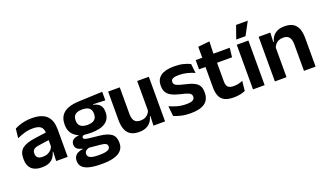

<svg xmlns="http://www.w3.org/2000/svg" viewBox="-78 -1240 3397 1983"><g transform="rotate(-20 1621.0 -248.0)"><path d="M340 0 344.5 -120 341 -131V-284.5L340.5 -306.5Q340.5 -354.5 314.2 -377Q288 -399.5 228.5 -399.5Q178 -399.5 133.8 -386.2Q89.5 -373 52 -355.5L63 -457.5Q85 -469 113.2 -479.2Q141.5 -489.5 176.5 -496Q211.5 -502.5 252 -502.5Q312 -502.5 353.5 -488.2Q395 -474 419.8 -447.5Q444.5 -421 455.5 -384.2Q466.5 -347.5 466.5 -303V0ZM179.5 11.5Q106.5 11.5 68.2 -25Q30 -61.5 30 -129V-143Q30 -214.5 74 -248.8Q118 -283 213.5 -296L352.5 -315L360 -232.5L232 -214Q190 -208.5 172.2 -194Q154.5 -179.5 154.5 -151.5V-146.5Q154.5 -119 171.8 -103.8Q189 -88.5 226 -88.5Q259 -88.5 282.5 -99Q306 -109.5 321.2 -126.8Q336.5 -144 343 -165.5L361 -102H339Q331 -70.5 313.2 -44.8Q295.5 -19 263.5 -3.8Q231.5 11.5 179.5 11.5Z M777.5 -150.5Q666 -150.5 608.5 -194.8Q551 -239 551 -319V-326.5Q551 -379.5 574 -416.8Q597 -454 646 -475Q695 -496 773 -499L1031.5 -509.5V-415.5L898.5 -420.5V-415Q930 -408.5 950.8 -394.2Q971.5 -380 982 -357.8Q992.5 -335.5 992.5 -304V-299.5Q992.5 -227 939 -188.8Q885.5 -150.5 777.5 -150.5ZM771.5 93.5H785.5Q824.5 93.5 850 88.2Q875.5 83 888.2 72.2Q901 61.5 901 44.5V43Q901 22 884.8 12.2Q868.5 2.5 832.5 -1L689 -15L718.5 -16.5Q700 -13 685.8 -6.2Q671.5 0.5 663.5 11.5Q655.5 22.5 655.5 38.5V39.5Q655.5 58 668.5 70.2Q681.5 82.5 707.5 88Q733.5 93.5 771.5 93.5ZM764.5 190Q693.5 190 643 178.2Q592.5 166.5 565.8 141Q539 115.5 539 73.5V71.5Q539 43 551.5 23.5Q564 4 587 -7.5Q610 -19 640 -22V-27Q602 -34.5 582.8 -51.8Q563.5 -69 563.5 -99V-99.5Q563.5 -120.5 573 -135Q582.5 -149.5 601.2 -158Q620 -166.5 647.5 -168V-182.5L756 -155.5L721 -156.5Q698 -156 689 -150.2Q680 -144.5 680 -134V-133.5Q680 -120.5 694 -114.8Q708 -109 740.5 -105L858 -92Q940.5 -82.5 979.8 -51.5Q1019 -20.5 1019 44V46.5Q1019 96 991 127.8Q963 159.5 910.2 174.8Q857.5 190 782.5 190ZM774 -239.5Q807.5 -239.5 829.8 -249Q852 -258.5 863.2 -277Q874.5 -295.5 874.5 -322V-327.5Q874.5 -354 863.5 -372.2Q852.5 -390.5 830.5 -399.8Q808.5 -409 775 -409H773.5Q738 -409 715.5 -399.2Q693 -389.5 682.5 -371.2Q672 -353 672 -327.5V-322Q672 -295.5 683.2 -277Q694.5 -258.5 717.2 -249Q740 -239.5 774 -239.5Z M1217.5 -490.5V-195.5Q1217.5 -165 1225.8 -142.2Q1234 -119.5 1253.2 -107.2Q1272.5 -95 1305 -95Q1334.5 -95 1356 -105.5Q1377.5 -116 1391.5 -133.8Q1405.5 -151.5 1412 -173.5L1432 -104H1408Q1400 -72 1381.2 -45.8Q1362.5 -19.5 1330.2 -4Q1298 11.5 1249.5 11.5Q1193.5 11.5 1158.2 -10Q1123 -31.5 1106.2 -73.5Q1089.5 -115.5 1089.5 -177V-490.5ZM1537 -490.5V0H1409.5L1414 -119L1409 -129.5V-490.5Z M1816.5 12Q1757.5 12 1711.8 0.8Q1666 -10.5 1634 -24.5L1622.5 -135.5Q1660.5 -118 1706.2 -105Q1752 -92 1807 -92Q1855 -92 1876.5 -104.2Q1898 -116.5 1898 -141V-144Q1898 -160.5 1888.2 -171Q1878.5 -181.5 1854 -190.2Q1829.5 -199 1785 -209Q1723.5 -223.5 1687.8 -242.8Q1652 -262 1636.5 -290.2Q1621 -318.5 1621 -358V-362.5Q1621 -432 1670.5 -467.2Q1720 -502.5 1817 -502.5Q1874.5 -502.5 1918.8 -491.2Q1963 -480 1992.5 -464.5L2004 -362.5Q1969 -379 1925.5 -390.2Q1882 -401.5 1832 -401.5Q1799.5 -401.5 1780.8 -396.2Q1762 -391 1754 -381.5Q1746 -372 1746 -358.5V-356Q1746 -341 1754.8 -330Q1763.5 -319 1787 -310.2Q1810.5 -301.5 1853 -291.5Q1915 -278.5 1952.5 -261Q1990 -243.5 2007 -216.2Q2024 -189 2024 -145V-139Q2024 -63 1972.5 -25.5Q1921 12 1816.5 12Z M2291.5 10.5Q2229 10.5 2191.8 -8.2Q2154.5 -27 2138 -65Q2121.5 -103 2121.5 -158.5V-444.5H2248.5V-177.5Q2248.5 -137.5 2266.8 -118.8Q2285 -100 2331 -100Q2358 -100 2383 -105.8Q2408 -111.5 2429 -121L2418 -14Q2393 -2.5 2360.8 4Q2328.5 10.5 2291.5 10.5ZM2050.5 -385.5V-486.5H2424.5L2413.5 -385.5ZM2123 -477 2122.5 -607 2250 -620 2245 -477Z M2503.5 0V-490.5H2631.5V0ZM2567 -685.5H2694.5V-684L2619 -543H2517V-544Z M3063.5 0V-294.5Q3063.5 -325.5 3055.2 -348Q3047 -370.5 3028 -383Q3009 -395.5 2976 -395.5Q2947 -395.5 2925.2 -385Q2903.5 -374.5 2889.8 -356.8Q2876 -339 2869 -316.5L2849 -386.5H2873Q2881 -419 2899.8 -445Q2918.5 -471 2950.8 -486.2Q2983 -501.5 3031.5 -501.5Q3088 -501.5 3123 -480.2Q3158 -459 3174.8 -417Q3191.5 -375 3191.5 -313V0ZM2744 0V-490.5H2872L2867 -371L2872 -360.5V0Z"/></g></svg>

Font: Anek Bangla SemiBold
Style: Regular
Weight: 600
Designer: Sulekha Rajkumar (Bangla), Yesha Goshar (Latin)
Foundry: Ek Type
Version: Version 1.003